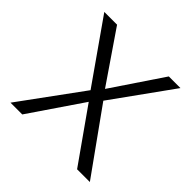

<svg xmlns="http://www.w3.org/2000/svg" viewBox="-169 -813 968 968"><g transform="rotate(45 315.5 -329.0)"><path d="M275 -330 45 -658H136L322 -386L505 -658H588L358 -338L600 0H509L310 -282L118 0H34Z"/></g></svg>

Font: LXGW Bright GB
Style: Regular
Weight: 400
Designer: Christian Thalmann (Catharsis Fonts)
Foundry: LXGW / Christian Thalmann (Catharsis Fonts) / Fontworks Inc.
Version: Version 5.510